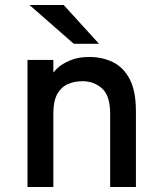

<svg xmlns="http://www.w3.org/2000/svg" viewBox="-20 -752 656 772"><path d="M90.5 0V-511H194.5V-398.5L180 -427Q184 -451.5 205.8 -473.2Q227.5 -495 261.5 -509Q295.5 -523 337.5 -523Q392 -523 434.8 -501.8Q477.5 -480.5 502 -432.8Q526.5 -385 526.5 -305V0H423V-294Q423 -367 390.5 -396.2Q358 -425.5 312 -425.5Q279.5 -425.5 252.8 -413.8Q226 -402 210.2 -373.8Q194.5 -345.5 194.5 -296V0ZM276.5 -576 98.5 -732H236L378 -576Z"/></svg>

Font: Overpass Mono Light SemiBold
Style: Regular
Weight: 600
Monospace: yes
Version: Version 4.000